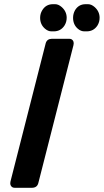

<svg xmlns="http://www.w3.org/2000/svg" viewBox="-20 -891 493 911"><path d="M196.8 -685.5Q202.6 -706.5 226.1 -707H309.1Q315.4 -707 320.3 -704.1Q333 -695.8 328.6 -676.8L161.6 -21.5Q155.8 -0.5 132.3 0H49.3Q43 0 38.1 -2.9Q25.4 -11.2 29.8 -30.3ZM170.4 -806.6Q170.4 -826.2 180.7 -842.8Q198.2 -871.1 231 -871.1H241.7Q257.3 -871.1 272.9 -857.4Q296.4 -836.4 296.4 -806.6Q296.4 -786.6 286.1 -770Q268.1 -742.2 234.9 -742.2H224.1Q208 -742.2 193.4 -754.9Q170.4 -774.9 170.4 -806.6ZM326.7 -806.6Q326.7 -825.7 335.9 -842.3Q353 -871.1 386.2 -871.1H397.9Q413.6 -871.1 429.2 -857.4Q452.6 -836.4 452.6 -806.6Q452.6 -786.6 442.4 -770Q424.3 -742.2 391.1 -742.2H380.4Q363.8 -742.2 349.6 -754.4Q326.7 -773.9 326.7 -806.6Z"/></svg>

Font: Allan
Style: Bold
Weight: 500
Italic angle: -14.3°
Version: Version 1.002